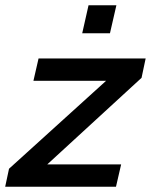

<svg xmlns="http://www.w3.org/2000/svg" viewBox="-47 -710 574 730"><path d="M395.5 -689.9 371.1 -583.5H265.6L289.6 -689.9ZM506.8 -487.8 491.2 -414.1 132.8 -85H413.6L394 0H-27.3L-12.7 -68.4L356.4 -402.8H80.1L99.6 -487.8Z"/></svg>

Font: HK Grotesk SmBold Legacy Italic
Style: Regular
Weight: 600
Italic angle: -13°
Designer: Alfredo Marco Pradil
Foundry: Hanken Design Co.
Version: Version 2.022;PS 002.022;hotconv 1.0.88;makeotf.lib2.5.64775